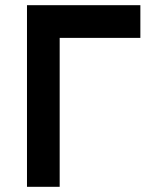

<svg xmlns="http://www.w3.org/2000/svg" viewBox="-20 -720 640 740"><path d="M521 -700V-574H210V0H84V-700Z"/></svg>

Font: Fliege Mono Thin
Style: Regular
Weight: 100
Version: Version 0.020;Glyphs 3.3 (3306)